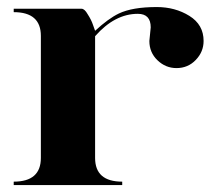

<svg xmlns="http://www.w3.org/2000/svg" viewBox="-20 -533 616 553"><path d="M566.4 -415Q566.4 -383.8 543.9 -360.4Q521.5 -336.9 488.3 -336.9Q457 -336.9 433.6 -359.4Q410.2 -381.8 410.2 -415Q410.2 -415 414.1 -454.1Q414.1 -493.2 377 -493.2Q310.5 -493.2 253.9 -428.7V-78.1Q253.9 -9.8 332 -9.8V0H19.5V-9.8Q97.7 -9.8 97.7 -78.1V-429.7Q97.7 -498 19.5 -498V-507.8H214.8Q223.6 -507.8 232.4 -492.2Q243.2 -475.6 248 -460.9L253.9 -444.3Q292 -479.5 322.3 -494.1Q361.3 -512.7 431.6 -512.7Q484.4 -512.7 525.4 -487.3Q566.4 -461.9 566.4 -415Z"/></svg>

Font: spinwerad
Style: Bold
Weight: 700
Width: 7
Version: Version 0.3